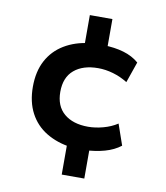

<svg xmlns="http://www.w3.org/2000/svg" viewBox="-84 -704 767 888"><g transform="rotate(10 300.0 -259.5)"><path d="M266 115V-49L287 -17Q220 -26 169.5 -56.5Q119 -87 91.5 -139Q64 -191 64 -262Q64 -334 91.5 -385.5Q119 -437 169.5 -467.5Q220 -498 287 -506L266 -474V-634H372V-481L352 -508Q405 -507 447.5 -494.5Q490 -482 520 -456L486 -358Q454 -378 418 -388.5Q382 -399 347 -399Q276 -399 234.5 -364Q193 -329 193 -261Q193 -194 234.5 -159Q276 -124 347 -124Q381 -124 418 -134Q455 -144 484 -163L518 -65Q487 -41 444 -29Q401 -17 351 -15L372 -43V115Z"/></g></svg>

Font: Nunito Sans 6pt
Style: Bold
Weight: 700
Version: Version 3.101;gftools[0.9.27]